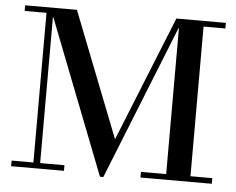

<svg xmlns="http://www.w3.org/2000/svg" viewBox="-52 -776 1047 850"><g transform="rotate(5 472.0 -351.5)"><path d="M123 -25V-690H26V-715H256L474 -159L698 -715H918V-690H821V-25H918V0H601V-25H713V-673H711L437 12H422L155 -673H153V-25H261V0H26V-25Z"/></g></svg>

Font: Bailleul Roman
Style: Roman
Weight: 400
Version: Version 1